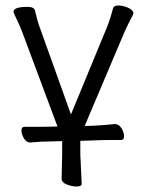

<svg xmlns="http://www.w3.org/2000/svg" viewBox="-20 -506 530 698"><path d="M272 6V56L277 162Q277 172 259 172Q241 172 222.5 164.5Q204 157 204 144L206 55V7L130 9Q115 10 90 12H89Q76 12 67 -3Q58 -18 58 -31.5Q58 -45 69 -45H130L189 -46L61 -389Q55 -406 42 -433Q29 -460 29 -463Q29 -481 80 -481Q104 -481 107 -468Q117 -425 125 -405L238 -90L368 -405Q380 -434 391 -476Q394 -486 411 -486Q428 -486 446.5 -477.5Q465 -469 465 -457Q465 -455 451.5 -429Q438 -403 431 -386L295 -65Q292 -58 288 -48L322 -49Q358 -51 398 -55H399Q412 -55 421.5 -40Q431 -25 431 -11Q431 3 420 3H381Q353 3 333 4Z"/></svg>

Font: Moon Stars Kai T
Style: Regular
Weight: 400
Designer: GuiWonder
Version: Version 1.101